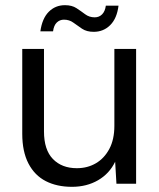

<svg xmlns="http://www.w3.org/2000/svg" viewBox="-20 -710 616 742"><path d="M258 12Q200 12 157 -10Q114 -32 90 -78Q66 -124 66 -193V-521H150V-202Q150 -131 184.5 -95.5Q219 -60 277 -60Q318 -60 350.5 -79Q383 -98 402.5 -134.5Q422 -171 422 -224V-521H506V0H430L425 -85Q403 -39 359 -13.5Q315 12 258 12ZM342 -587Q315 -587 297 -599Q279 -611 263.5 -622.5Q248 -634 227 -634Q211 -634 199.5 -623Q188 -612 185 -589H136Q143 -639 168.5 -664.5Q194 -690 231 -690Q258 -690 275.5 -678.5Q293 -667 309 -655Q325 -643 346 -643Q363 -643 374.5 -654.5Q386 -666 389 -688H438Q432 -639 406 -613Q380 -587 342 -587Z"/></svg>

Font: DM Sans 10pt
Style: Regular
Weight: 400
Version: Version 4.004;gftools[0.9.30]